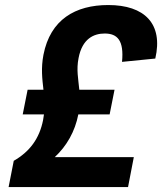

<svg xmlns="http://www.w3.org/2000/svg" viewBox="-20 -762 660 782"><path d="M426.5 -296 446.5 -396.5H303C299 -440.5 290.5 -478 300 -525.5C315 -604.5 362 -625.5 406.5 -625.5C458 -625.5 485.5 -597.5 477 -510L612.5 -523.5C645.5 -665.5 568.5 -741.5 421 -741.5C287 -741.5 185 -682.5 157 -539C146.5 -484 152 -440.5 157 -396.5H92.5L72.5 -296H159C158 -288.5 157 -281 155.5 -273C140.5 -197 100.5 -144 36 -107L15 0H501.5L525 -122H203C251.5 -167 285.5 -226.5 299 -296Z"/></svg>

Font: Monaspace Krypton
Style: Bold Italic
Weight: 700
Italic angle: -11°
Designer: Riley Cran & the Lettermatic Team
Foundry: Lettermatic
Version: Version 1.101 (Monaspace Krypton)